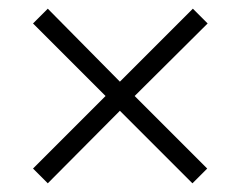

<svg xmlns="http://www.w3.org/2000/svg" viewBox="-20 -564 554 442"><path d="M424 -544 458 -510 290 -343 457 -176 423 -142 256 -309 90 -142 56 -176 223 -343 56 -510 90 -544 256 -376Z"/></svg>

Font: Noto Sans Kannada SemiCondensed Light
Style: Regular
Weight: 300
Width: 4
Designer: Jelle Bosma - Monotype Design Team
Foundry: Monotype Imaging Inc.
Version: Version 2.005; ttfautohint (v1.8.4.7-5d5b)